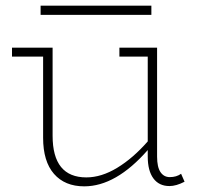

<svg xmlns="http://www.w3.org/2000/svg" viewBox="-20 -638 705 672"><path d="M509.8 -618.2V-585.9H122.1V-618.2ZM613.8 -29.8 626 -2Q596.7 13.2 573.2 13.2Q536.6 13.2 516.8 -13.7Q497.1 -40.5 497.1 -89.8V-112.8Q385.7 14.2 274.9 14.2Q207 14.2 168.9 -29.5Q130.9 -73.2 130.9 -155.8V-439.9H22V-471.2H164.1V-163.1Q164.1 -17.1 282.2 -17.1Q335 -17.1 390.4 -50.8Q445.8 -84.5 497.1 -143.1V-439.9H397.9V-471.2H529.8V-89.8Q529.8 -53.2 541.7 -35.6Q553.7 -18.1 574.2 -18.1Q597.7 -18.1 613.8 -29.8Z"/></svg>

Font: BioRhyme ExtraLight
Style: Regular
Weight: 275
Designer: Aoife Mooney
Foundry: Aoife Mooney Type
Version: Version 1.500;PS 001.500;hotconv 1.0.88;makeotf.lib2.5.64775